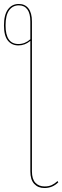

<svg xmlns="http://www.w3.org/2000/svg" viewBox="-48 -754 314 968"><path d="M246 165Q217 194 176 194Q144 194 124.5 173Q105 152 105 110V-548Q78 -525 45 -525Q11 -525 -8.5 -549.5Q-28 -574 -28 -626Q-28 -679 -8 -706.5Q12 -734 47 -734Q78 -734 95.5 -711.5Q113 -689 113 -645V110Q113 149 130.5 167.5Q148 186 177 186Q198 186 213 179Q228 172 242 159ZM105 -556V-645Q105 -686 90 -706.5Q75 -727 47 -727Q16 -727 -2 -702Q-20 -677 -20 -626Q-20 -532 45 -532Q78 -532 105 -556Z"/></svg>

Font: Fira Sans Compressed Eight
Style: Regular
Weight: 100
Width: 1
Designer: bBox Type GmbH & Carrois Corporate GbR & Edenspiekermann AG
Foundry: bBox Type GmbH & Carrois Corporate GbR & Edenspiekermann AG
Version: Version 4.301